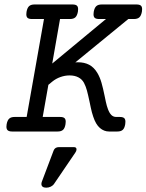

<svg xmlns="http://www.w3.org/2000/svg" viewBox="-20 -600 668 876"><path d="M628.4 -558.1Q628.4 -550.8 627.4 -546.4Q624 -528.3 615.7 -520.8Q607.4 -513.2 590.8 -513.2H565.4L323.7 -315.4Q327.6 -315.9 335.4 -315.9Q365.2 -315.9 387 -304.4Q408.7 -293 424.3 -267.1Q436 -247.1 443.1 -222.4Q450.2 -197.8 457.5 -161.6Q458.5 -156.2 462.9 -135.7Q467.3 -115.2 472.7 -101.6Q479 -84.5 488 -75.4Q497.1 -66.4 510.3 -66.4H526.4Q540 -66.4 546.1 -61.5Q552.2 -56.6 552.2 -44.9Q552.2 -37.6 551.3 -33.2Q548.3 -15.1 540 -7.6Q531.7 0 515.1 0H477.5Q454.6 0 435.8 -16.1Q417 -32.2 405.3 -67.9Q398.9 -86.4 394.3 -108.6Q389.6 -130.9 388.7 -135.3Q381.8 -168 376.7 -186.8Q371.6 -205.6 363.3 -221.7Q354.5 -238.3 337.6 -247.1Q320.8 -255.9 297.4 -255.9Q276.4 -255.9 255.6 -248.5Q234.9 -241.2 217.8 -227.1L200.7 -212.9L174.8 -66.4H253.9Q267.6 -66.4 273.7 -61.5Q279.8 -56.6 279.8 -44.9Q279.8 -37.6 278.8 -33.2Q275.9 -15.1 267.6 -7.6Q259.3 0 242.7 0H35.6Q22 0 15.6 -5.1Q9.3 -10.3 9.3 -22Q9.3 -25.4 10.3 -33.2Q13.7 -51.3 22 -58.8Q30.3 -66.4 46.9 -66.4H101.6L180.7 -513.2H126Q112.3 -513.2 106.2 -518.1Q100.1 -522.9 100.1 -534.7Q100.1 -542 101.1 -546.4Q104.5 -564.5 112.8 -572Q121.1 -579.6 137.7 -579.6H310.5Q324.2 -579.6 330.3 -574.7Q336.4 -569.8 336.4 -558.1Q336.4 -550.8 335.4 -546.4Q332 -528.3 323.7 -520.8Q315.4 -513.2 298.8 -513.2H253.9L218.3 -310.1L463.4 -513.2H432.6Q418.9 -513.2 412.8 -518.1Q406.7 -522.9 406.7 -534.7Q406.7 -542 407.7 -546.4Q411.1 -564.5 419.4 -572Q427.7 -579.6 444.3 -579.6H602.5Q616.2 -579.6 622.3 -574.7Q628.4 -569.8 628.4 -558.1ZM329.1 81.5Q329.1 88.9 323.7 96.2L227.1 238.3Q221.7 246.6 211.9 251.5Q202.1 256.3 190.9 256.3Q180.2 256.3 174.6 252Q168.9 247.6 168.9 239.3Q168.9 234.4 170.9 229L224.6 86.9Q227.5 79.1 233.6 75.2Q239.7 71.3 248 71.3H317.4Q329.1 71.3 329.1 81.5Z"/></svg>

Font: Courier Prime
Style: Italic
Weight: 400
Italic angle: -10°
Designer: Alan Dague-Greene
Foundry: Quote-Unquote Apps
Version: Version 3.018